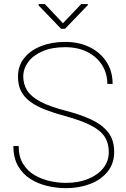

<svg xmlns="http://www.w3.org/2000/svg" viewBox="-20 -930 631 959"><path d="M309.1 9.8Q263.7 9.8 217.3 -1Q170.9 -11.7 132.3 -35.9Q93.8 -60.1 70.3 -100.6Q46.9 -141.1 46.9 -200.7H73.2Q73.2 -147.5 95.2 -111.8Q117.2 -76.2 152.6 -55.4Q188 -34.7 229.2 -25.6Q270.5 -16.6 309.1 -16.6Q371.6 -16.6 419.9 -36.1Q468.3 -55.7 495.8 -90.3Q523.4 -125 523.4 -170.4Q523.4 -215.3 502.2 -247.6Q481 -279.8 432.9 -304.2Q384.8 -328.6 304.2 -350.6Q250 -365.2 206.5 -382.1Q163.1 -398.9 132.6 -420.9Q102.1 -442.9 85.9 -473.4Q69.8 -503.9 69.8 -546.9Q69.8 -601.1 100.8 -639.9Q131.8 -678.7 185.3 -699.7Q238.8 -720.7 305.7 -720.7Q375 -720.7 428.2 -694.3Q481.4 -668 512 -620.8Q542.5 -573.7 542.5 -510.7H516.1Q516.1 -563.5 489.7 -605Q463.4 -646.5 416.3 -670.4Q369.1 -694.3 305.7 -694.3Q238.8 -694.3 191.9 -673.8Q145 -653.3 120.6 -619.9Q96.2 -586.4 96.2 -547.9Q96.2 -510.3 114.7 -479.5Q133.3 -448.7 179.9 -423.3Q226.6 -397.9 311.5 -376Q381.8 -357.9 435.5 -333Q489.3 -308.1 519.8 -269.8Q550.3 -231.4 550.3 -171.4Q550.3 -113.3 517.6 -72.8Q484.9 -32.2 430.2 -11.2Q375.5 9.8 309.1 9.8ZM418.9 -904.8 304.7 -786.1H285.2L172.9 -902.8V-909.7H204.1L294.4 -814L385.7 -909.7H418.9Z"/></svg>

Font: Heebo Thin
Style: Regular
Weight: 250
Designer: Oded Ezer
Foundry: Ezer Type House
Version: Version 3.100